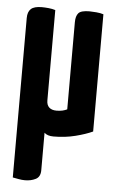

<svg xmlns="http://www.w3.org/2000/svg" viewBox="-52 -542 469 775"><g transform="rotate(5 183.0 -155.0)"><path d="M79 196Q66 196 53 193.5Q40 191 29 189V-457Q29 -482 42 -494Q55 -506 86 -506Q98 -506 113.5 -504.5Q129 -503 141 -499V-133Q141 -114 151.5 -104.5Q162 -95 181 -95Q195 -95 205.5 -97.5Q216 -100 224 -104V-457Q224 -482 234.5 -494Q245 -506 279 -506Q290 -506 307 -504.5Q324 -503 336 -499V-24Q308 -11 266.5 -0.5Q225 10 178 10Q153 10 141 -2V150Q141 177 122 186.5Q103 196 79 196Z"/></g></svg>

Font: Yanone Kaffeesatz
Style: Bold
Weight: 700
Designer: Yanone (Cyrillic: Daniel Pouzeot, Huerta Tipografica, and Cyreal)
Foundry: Yanone
Version: Version 2.003